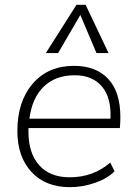

<svg xmlns="http://www.w3.org/2000/svg" viewBox="-20 -769 564 796"><path d="M477 -238H98V-222Q98 -134 142.5 -84Q187 -34 269 -34Q367 -34 437 -95L455 -59Q426 -29 374 -11Q322 7 270 7Q169 7 110.5 -56Q52 -119 52 -226Q52 -348 115.5 -422Q179 -496 287 -496Q378 -496 428.5 -442Q479 -388 479 -284Q479 -260 477 -238ZM102 -277H438Q442 -364 402.5 -410.5Q363 -457 290 -457Q210 -457 161.5 -410Q113 -363 102 -277ZM313 -707 221 -549H170L297 -749H335L430 -549H380Z"/></svg>

Font: Iunito ExtraLight
Style: Italic
Weight: 200
Italic angle: -4.541°
Designer: Vernon Adams
Foundry: Vernon Adams
Version: Version 2.001;November 30, 2019;FontCreator 12.0.0.2547 64-b